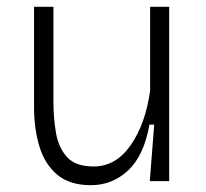

<svg xmlns="http://www.w3.org/2000/svg" viewBox="-20 -532 605 564"><path d="M247 12Q185 12 148.5 -18.5Q112 -49 96 -101Q80 -153 80 -217V-512H137V-232Q137 -185 144.5 -141.5Q152 -98 177 -70.5Q202 -43 255 -43Q320 -43 363.5 -105Q407 -167 421 -265V-512H477V0H420L433 -166H419Q403 -75 356.5 -31.5Q310 12 247 12Z"/></svg>

Font: Bricolage Grotesque 10pt ExtraLight
Style: Regular
Weight: 200
Designer: Mathieu Triay
Foundry: Atelier Triay
Version: Version 1.000; ttfautohint (v1.8.4.7-5d5b);gftools[0.9.32]